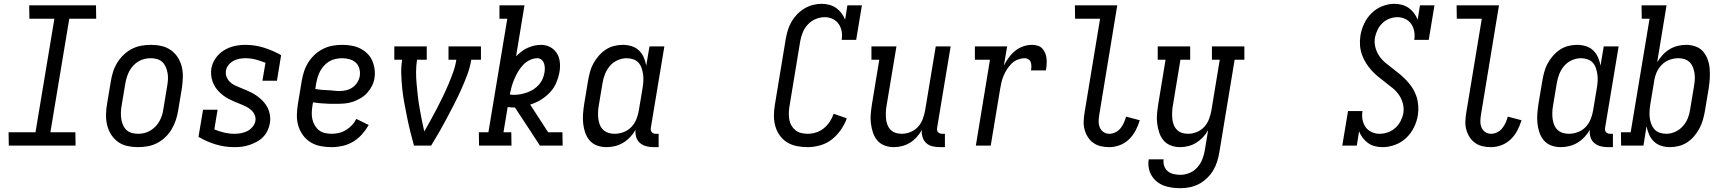

<svg xmlns="http://www.w3.org/2000/svg" viewBox="-20 -763 9040 1006"><path d="M26 0 25 -70H166L265 -665H134L133 -735H483L484 -665H343L244 -70H375L376 0Z M703 8Q674 8 647 2Q620 -4 598.5 -19.5Q577 -35 562.5 -57.5Q548 -80 541.5 -107Q535 -134 535.5 -162.5Q536 -191 541 -219L561 -339Q565 -364 573 -388.5Q581 -413 595 -435.5Q609 -458 628.5 -476.5Q648 -495 671.5 -507Q695 -519 720 -523.5Q745 -528 770 -528Q799 -528 826 -522Q853 -516 875 -500.5Q897 -485 911.5 -462.5Q926 -440 932.5 -413Q939 -386 938 -357.5Q937 -329 933 -301L913 -181Q909 -156 900.5 -131.5Q892 -107 878.5 -84.5Q865 -62 845.5 -43.5Q826 -25 802.5 -13Q779 -1 753.5 3.5Q728 8 703 8ZM704 -62Q721 -62 737 -66Q753 -70 768 -79Q783 -88 795.5 -101Q808 -114 816 -129Q824 -144 829 -160Q834 -176 836 -192L856 -312Q859 -329 860 -346.5Q861 -364 858 -380.5Q855 -397 848.5 -412Q842 -427 830.5 -438Q819 -449 803 -453.5Q787 -458 770 -458Q753 -458 736.5 -454Q720 -450 705 -441Q690 -432 678 -419Q666 -406 658 -391Q650 -376 645 -360Q640 -344 637 -328L617 -208Q614 -191 613.5 -173.5Q613 -156 615.5 -139.5Q618 -123 624.5 -108Q631 -93 642.5 -82Q654 -71 670.5 -66.5Q687 -62 704 -62Z M1209 8Q1157 8 1109.5 -6.5Q1062 -21 1020 -46L1044 -188H1120L1103 -85Q1127 -75 1154 -68.5Q1181 -62 1209 -62Q1225 -62 1242 -65Q1259 -68 1274.5 -75.5Q1290 -83 1302.5 -97.5Q1315 -112 1318 -128Q1321 -145 1314.5 -160.5Q1308 -176 1295.5 -187Q1283 -198 1268.5 -205Q1254 -212 1239 -218Q1224 -224 1208.5 -230.5Q1193 -237 1178.5 -244.5Q1164 -252 1151.5 -261.5Q1139 -271 1127.5 -282.5Q1116 -294 1107.5 -307.5Q1099 -321 1093.5 -336.5Q1088 -352 1086.5 -369Q1085 -386 1087 -403Q1092 -432 1109.5 -457.5Q1127 -483 1153 -499Q1179 -515 1207.5 -521.5Q1236 -528 1265 -528Q1316 -528 1363.5 -513Q1411 -498 1453 -474L1431 -340H1355L1371 -434Q1346 -444 1320 -451Q1294 -458 1266 -458Q1250 -458 1234 -455Q1218 -452 1203 -444Q1188 -436 1177 -422Q1166 -408 1164 -393Q1161 -375 1167.5 -359.5Q1174 -344 1185.5 -333Q1197 -322 1212 -315Q1227 -308 1242.5 -302Q1258 -296 1273 -289.5Q1288 -283 1302 -275.5Q1316 -268 1329 -258.5Q1342 -249 1353.5 -237.5Q1365 -226 1374 -212.5Q1383 -199 1388.5 -183.5Q1394 -168 1395.5 -151Q1397 -134 1394 -117Q1391 -98 1382 -79Q1373 -60 1358.5 -45Q1344 -30 1325 -20Q1306 -10 1287 -3.5Q1268 3 1248.5 5.5Q1229 8 1209 8Z M1718 8Q1688 8 1659.5 2.5Q1631 -3 1607.5 -17.5Q1584 -32 1567.5 -54.5Q1551 -77 1543 -104Q1535 -131 1535.5 -160.5Q1536 -190 1541 -219L1561 -339Q1565 -364 1573 -388.5Q1581 -413 1595 -435.5Q1609 -458 1629 -476.5Q1649 -495 1673 -507Q1697 -519 1722 -523.5Q1747 -528 1772 -528Q1797 -528 1821 -524Q1845 -520 1865.5 -510Q1886 -500 1903 -484Q1920 -468 1929.5 -447Q1939 -426 1942.5 -402Q1946 -378 1942 -353Q1939 -333 1929 -313Q1919 -293 1904 -276.5Q1889 -260 1869.5 -248.5Q1850 -237 1829.5 -230Q1809 -223 1788 -221Q1767 -219 1746 -219H1709Q1687 -220 1665 -221.5Q1643 -223 1620 -227L1617 -208Q1614 -190 1613.5 -172Q1613 -154 1617 -137Q1621 -120 1630 -105Q1639 -90 1652 -80Q1665 -70 1682.5 -66Q1700 -62 1718 -62Q1737 -62 1756 -66.5Q1775 -71 1792.5 -81.5Q1810 -92 1824 -107Q1838 -122 1847 -140L1912 -108Q1897 -82 1876.5 -59Q1856 -36 1830 -20.5Q1804 -5 1775 1.5Q1746 8 1718 8ZM1759 -286Q1776 -286 1793.5 -290Q1811 -294 1826.5 -304.5Q1842 -315 1852 -331Q1862 -347 1865 -364Q1868 -384 1863 -403Q1858 -422 1844.5 -434.5Q1831 -447 1812 -452.5Q1793 -458 1773 -458Q1757 -458 1739.5 -454.5Q1722 -451 1707 -442.5Q1692 -434 1679.5 -420.5Q1667 -407 1658.5 -392Q1650 -377 1645 -360.5Q1640 -344 1637 -328L1632 -297Q1647 -294 1663 -292.5Q1679 -291 1695.5 -290.5Q1712 -290 1727.5 -288Q1743 -286 1759 -286Z M2149 0Q2139 -36 2130 -72.5Q2121 -109 2113.5 -146Q2106 -183 2099 -220Q2092 -257 2088 -295Q2084 -333 2082.5 -372Q2081 -411 2087 -450H2046V-520H2216V-450H2165Q2160 -417 2160 -385Q2160 -353 2163 -321.5Q2166 -290 2169.5 -258.5Q2173 -227 2178.5 -196.5Q2184 -166 2190 -135Q2196 -104 2203 -74Q2220 -104 2237 -134.5Q2254 -165 2270 -196Q2286 -227 2301 -258Q2316 -289 2329.5 -321Q2343 -353 2354.5 -385Q2366 -417 2371 -450H2330V-520H2500V-450H2449Q2443 -411 2428.5 -372Q2414 -333 2397 -295Q2380 -257 2361 -220Q2342 -183 2322.5 -146Q2303 -109 2282 -72.5Q2261 -36 2239 0Z M2490 0 2489 -70H2539L2638 -665H2597V-735H2728L2684 -468Q2698 -482 2713 -493.5Q2728 -505 2745 -512.5Q2762 -520 2779.5 -524Q2797 -528 2815 -528Q2841 -528 2862.5 -516.5Q2884 -505 2897 -485Q2910 -465 2913 -440Q2916 -415 2912 -389Q2907 -360 2895.5 -331.5Q2884 -303 2862.5 -280Q2841 -257 2814.5 -240.5Q2788 -224 2758 -215L2852 -70H2927L2928 0H2809L2766 -66L2678 -200H2669Q2662 -200 2654.5 -200.5Q2647 -201 2640 -202L2618 -70H2659L2660 0ZM2674 -266Q2691 -266 2708.5 -269.5Q2726 -273 2743 -279Q2760 -285 2775.5 -295Q2791 -305 2803.5 -319Q2816 -333 2823 -349.5Q2830 -366 2833 -384Q2835 -396 2834.5 -408.5Q2834 -421 2830 -432Q2826 -443 2817 -450.5Q2808 -458 2796 -458Q2775 -458 2755 -448Q2735 -438 2720 -422Q2705 -406 2694 -387Q2683 -368 2674.5 -348Q2666 -328 2660.5 -308Q2655 -288 2651 -268Q2657 -267 2662.5 -266.5Q2668 -266 2674 -266Z M3158 8Q3132 8 3108.5 -0.5Q3085 -9 3069.5 -27Q3054 -45 3046 -68.5Q3038 -92 3035.5 -117Q3033 -142 3035 -167.5Q3037 -193 3041 -219L3061 -339Q3065 -362 3071 -385Q3077 -408 3088.5 -429.5Q3100 -451 3116.5 -470Q3133 -489 3153 -502.5Q3173 -516 3196.5 -522Q3220 -528 3243 -528Q3267 -528 3289.5 -521Q3312 -514 3328 -498.5Q3344 -483 3353 -462.5Q3362 -442 3366 -419L3383 -520H3461L3390 -93Q3389 -87 3390 -81Q3391 -75 3395 -70.5Q3399 -66 3404.5 -64Q3410 -62 3416 -62H3431V8H3404Q3384 8 3365.5 3Q3347 -2 3333 -14Q3319 -26 3313.5 -44.5Q3308 -63 3310 -83Q3299 -63 3282 -45Q3265 -27 3245 -15Q3225 -3 3202.5 2.5Q3180 8 3158 8ZM3200 -62Q3223 -62 3246.5 -70.5Q3270 -79 3287.5 -97Q3305 -115 3314 -137.5Q3323 -160 3327 -183L3347 -303Q3350 -321 3351 -339Q3352 -357 3349.5 -374Q3347 -391 3341.5 -407Q3336 -423 3325 -435Q3314 -447 3297.5 -452.5Q3281 -458 3263 -458Q3240 -458 3216 -447.5Q3192 -437 3175.5 -417.5Q3159 -398 3150 -375Q3141 -352 3137 -328L3117 -208Q3114 -191 3113.5 -174Q3113 -157 3115 -140.5Q3117 -124 3123 -109Q3129 -94 3140.5 -83Q3152 -72 3167.5 -67Q3183 -62 3200 -62Z M4212 8Q4183 8 4155 2.5Q4127 -3 4104.5 -17Q4082 -31 4066 -53Q4050 -75 4042.5 -101.5Q4035 -128 4035 -156.5Q4035 -185 4040 -214L4097 -559Q4101 -582 4108 -605Q4115 -628 4127 -649Q4139 -670 4156.5 -688Q4174 -706 4195 -718.5Q4216 -731 4239 -737Q4262 -743 4285 -743Q4306 -743 4326 -737.5Q4346 -732 4361.5 -721Q4377 -710 4389 -694Q4401 -678 4408 -660L4420 -735H4496L4466 -554H4390Q4394 -577 4390 -598.5Q4386 -620 4374.5 -637Q4363 -654 4343.5 -663.5Q4324 -673 4301 -673Q4278 -673 4254.5 -663.5Q4231 -654 4213.5 -635.5Q4196 -617 4186.5 -594Q4177 -571 4173 -548L4116 -203Q4113 -185 4113 -168Q4113 -151 4116 -134.5Q4119 -118 4127.5 -104Q4136 -90 4148.5 -80Q4161 -70 4178 -66Q4195 -62 4212 -62Q4234 -62 4256 -69Q4278 -76 4296.5 -91Q4315 -106 4328 -126Q4341 -146 4348 -167L4417 -143Q4406 -112 4385.5 -82.5Q4365 -53 4338 -32Q4311 -11 4277.5 -1.5Q4244 8 4212 8Z M4663 8Q4637 8 4614 -1Q4591 -10 4576 -28Q4561 -46 4553.5 -69.5Q4546 -93 4543 -117.5Q4540 -142 4542.5 -168Q4545 -194 4549 -219L4587 -450H4546V-520H4677L4625 -208Q4622 -191 4621.5 -174Q4621 -157 4622.5 -141Q4624 -125 4629.5 -110Q4635 -95 4646 -83.5Q4657 -72 4672.5 -67Q4688 -62 4705 -62Q4727 -62 4750 -71Q4773 -80 4789.5 -98Q4806 -116 4814.5 -138.5Q4823 -161 4827 -183L4883 -520H4961L4890 -93Q4889 -87 4890 -81Q4891 -75 4895 -70.5Q4899 -66 4904.5 -64Q4910 -62 4916 -62H4931V8H4904Q4884 8 4865.5 3.5Q4847 -1 4833.5 -13Q4820 -25 4814 -43.5Q4808 -62 4810 -82Q4799 -62 4783 -44.5Q4767 -27 4747.5 -15Q4728 -3 4706 2.5Q4684 8 4663 8Z M5093 0 5167 -450H5088V-520H5257L5240 -420Q5251 -441 5265.5 -461Q5280 -481 5299 -496.5Q5318 -512 5341 -520Q5364 -528 5387 -528Q5403 -528 5417.5 -523.5Q5432 -519 5441.5 -508.5Q5451 -498 5456.5 -484.5Q5462 -471 5463.5 -456Q5465 -441 5464 -425.5Q5463 -410 5460 -394H5382Q5384 -405 5384 -416Q5384 -427 5381 -436.5Q5378 -446 5369 -452Q5360 -458 5350 -458Q5332 -458 5313.5 -451Q5295 -444 5281 -430.5Q5267 -417 5256.5 -400.5Q5246 -384 5238.5 -366.5Q5231 -349 5227 -331Q5223 -313 5220 -295L5171 0Z M5792 8Q5769 8 5747.5 3Q5726 -2 5708.5 -14.5Q5691 -27 5679.5 -45.5Q5668 -64 5662.5 -85Q5657 -106 5658 -129Q5659 -152 5663 -175L5744 -665H5613L5612 -735H5834L5740 -164Q5737 -147 5736.5 -129.5Q5736 -112 5742 -96.5Q5748 -81 5761.5 -71.5Q5775 -62 5793 -62Q5809 -62 5825 -70Q5841 -78 5851.5 -91.5Q5862 -105 5869 -120.5Q5876 -136 5880 -152L5952 -133Q5944 -106 5930.5 -80Q5917 -54 5896 -33.5Q5875 -13 5847.5 -2.5Q5820 8 5792 8Z M6166 223Q6143 223 6120.5 220Q6098 217 6078 209.5Q6058 202 6041.5 188.5Q6025 175 6014 157Q6003 139 5999 117Q5995 95 5999 72H6077Q6074 90 6080 107Q6086 124 6099 134.5Q6112 145 6129.5 149Q6147 153 6165 153Q6189 153 6213 143Q6237 133 6254 113.5Q6271 94 6280 70.5Q6289 47 6293 23L6310 -81Q6299 -61 6283 -44Q6267 -27 6247.5 -15Q6228 -3 6206 2.5Q6184 8 6163 8Q6137 8 6114 -1Q6091 -10 6076 -28Q6061 -46 6053.5 -69.5Q6046 -93 6043 -117.5Q6040 -142 6042.5 -168Q6045 -194 6049 -219L6087 -450H6046V-520H6216V-450H6165L6125 -208Q6122 -191 6121.5 -174Q6121 -157 6122.5 -141Q6124 -125 6129.5 -110Q6135 -95 6146 -83.5Q6157 -72 6172.5 -67Q6188 -62 6205 -62Q6227 -62 6250 -71Q6273 -80 6289.5 -98Q6306 -116 6314.5 -138.5Q6323 -161 6327 -183L6371 -450H6330V-520H6500V-450H6449L6369 34Q6365 59 6357.5 83Q6350 107 6337 129Q6324 151 6304.5 170Q6285 189 6262 201Q6239 213 6214.5 218Q6190 223 6166 223Z M7224 8Q7203 8 7183.5 3Q7164 -2 7148 -13.5Q7132 -25 7120 -41Q7108 -57 7101 -75L7089 0H7013L7043 -181H7119Q7115 -158 7119 -136.5Q7123 -115 7134.5 -98Q7146 -81 7166 -71.5Q7186 -62 7208 -62Q7230 -62 7251.5 -69.5Q7273 -77 7290.5 -92.5Q7308 -108 7318.5 -128.5Q7329 -149 7333 -170Q7337 -196 7330.5 -220.5Q7324 -245 7310.5 -265Q7297 -285 7278 -300.5Q7259 -316 7240 -330.5Q7221 -345 7202 -360.5Q7183 -376 7167 -393.5Q7151 -411 7138 -431.5Q7125 -452 7116.5 -475.5Q7108 -499 7106 -524.5Q7104 -550 7108 -576Q7113 -608 7127.5 -639Q7142 -670 7166.5 -694Q7191 -718 7222.5 -730.5Q7254 -743 7286 -743Q7307 -743 7326.5 -737.5Q7346 -732 7361.5 -721Q7377 -710 7389 -694Q7401 -678 7408 -660L7420 -735H7496L7466 -554H7390Q7394 -576 7390 -598Q7386 -620 7374.5 -637Q7363 -654 7343.5 -663.5Q7324 -673 7302 -673Q7281 -673 7260 -665Q7239 -657 7223 -641.5Q7207 -626 7197.5 -606Q7188 -586 7184 -565Q7180 -539 7186.5 -514.5Q7193 -490 7206.5 -470Q7220 -450 7238.5 -434.5Q7257 -419 7276.5 -404.5Q7296 -390 7314.5 -374.5Q7333 -359 7349.5 -341.5Q7366 -324 7379.5 -303.5Q7393 -283 7401 -259.5Q7409 -236 7411 -210.5Q7413 -185 7409 -159Q7404 -127 7388.5 -95.5Q7373 -64 7347.5 -40Q7322 -16 7289 -4Q7256 8 7224 8Z M7792 8Q7769 8 7747.5 3Q7726 -2 7708.5 -14.5Q7691 -27 7679.5 -45.5Q7668 -64 7662.5 -85Q7657 -106 7658 -129Q7659 -152 7663 -175L7744 -665H7613L7612 -735H7834L7740 -164Q7737 -147 7736.5 -129.5Q7736 -112 7742 -96.5Q7748 -81 7761.5 -71.5Q7775 -62 7793 -62Q7809 -62 7825 -70Q7841 -78 7851.5 -91.5Q7862 -105 7869 -120.5Q7876 -136 7880 -152L7952 -133Q7944 -106 7930.5 -80Q7917 -54 7896 -33.5Q7875 -13 7847.5 -2.5Q7820 8 7792 8Z M8158 8Q8132 8 8108.5 -0.5Q8085 -9 8069.5 -27Q8054 -45 8046 -68.5Q8038 -92 8035.5 -117Q8033 -142 8035 -167.5Q8037 -193 8041 -219L8061 -339Q8065 -362 8071 -385Q8077 -408 8088.5 -429.5Q8100 -451 8116.5 -470Q8133 -489 8153 -502.5Q8173 -516 8196.5 -522Q8220 -528 8243 -528Q8267 -528 8289.5 -521Q8312 -514 8328 -498.5Q8344 -483 8353 -462.5Q8362 -442 8366 -419L8383 -520H8461L8390 -93Q8389 -87 8390 -81Q8391 -75 8395 -70.5Q8399 -66 8404.5 -64Q8410 -62 8416 -62H8431V8H8404Q8384 8 8365.5 3Q8347 -2 8333 -14Q8319 -26 8313.5 -44.5Q8308 -63 8310 -83Q8299 -63 8282 -45Q8265 -27 8245 -15Q8225 -3 8202.5 2.5Q8180 8 8158 8ZM8200 -62Q8223 -62 8246.5 -70.5Q8270 -79 8287.5 -97Q8305 -115 8314 -137.5Q8323 -160 8327 -183L8347 -303Q8350 -321 8351 -339Q8352 -357 8349.5 -374Q8347 -391 8341.5 -407Q8336 -423 8325 -435Q8314 -447 8297.5 -452.5Q8281 -458 8263 -458Q8240 -458 8216 -447.5Q8192 -437 8175.5 -417.5Q8159 -398 8150 -375Q8141 -352 8137 -328L8117 -208Q8114 -191 8113.5 -174Q8113 -157 8115 -140.5Q8117 -124 8123 -109Q8129 -94 8140.5 -83Q8152 -72 8167.5 -67Q8183 -62 8200 -62Z M8730 8Q8706 8 8684 1Q8662 -6 8646 -21.5Q8630 -37 8621 -57.5Q8612 -78 8607 -101L8591 0H8474L8473 -70H8524L8623 -665H8582L8581 -735H8712L8663 -437Q8676 -458 8692 -475.5Q8708 -493 8728 -505Q8748 -517 8770.5 -522.5Q8793 -528 8815 -528Q8841 -528 8864.5 -519.5Q8888 -511 8903.5 -493Q8919 -475 8927.5 -451.5Q8936 -428 8938 -403Q8940 -378 8938.5 -352.5Q8937 -327 8933 -301L8913 -181Q8909 -158 8902.5 -135Q8896 -112 8884.5 -90.5Q8873 -69 8857 -50Q8841 -31 8820.5 -17.5Q8800 -4 8776.5 2Q8753 8 8730 8ZM8711 -62Q8734 -62 8757.5 -72.5Q8781 -83 8798 -102.5Q8815 -122 8824 -145Q8833 -168 8836 -192L8856 -312Q8859 -329 8860 -346Q8861 -363 8858.5 -379.5Q8856 -396 8850 -411Q8844 -426 8833 -437Q8822 -448 8806.5 -453Q8791 -458 8774 -458Q8751 -458 8727.5 -449.5Q8704 -441 8686.5 -423Q8669 -405 8659.5 -382.5Q8650 -360 8647 -337L8627 -217Q8624 -199 8623 -181Q8622 -163 8624 -146Q8626 -129 8632 -113Q8638 -97 8649 -85Q8660 -73 8676.5 -67.5Q8693 -62 8711 -62Z"/></svg>

Font: Iosevka Curly Slab
Style: Italic
Weight: 400
Italic angle: -9°
Monospace: yes
Designer: Belleve Invis
Foundry: Belleve Invis
Version: Version 22.1.2; ttfautohint (v1.8.4)